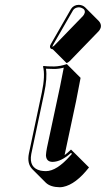

<svg xmlns="http://www.w3.org/2000/svg" viewBox="-20 -703 436 791"><path d="M304.2 -683.1Q320.8 -682.6 331.1 -672.4L387.7 -615.7Q397.5 -604.5 395.5 -591.3Q392.6 -580.6 385.3 -573.2L267.6 -451.7Q259.8 -444.3 253.9 -443.4L197.3 -500Q191.9 -500.5 188.5 -503.4Q185.1 -507.8 186 -513.2Q187 -517.1 190.4 -522.9L272.5 -666Q283.2 -682.6 304.2 -683.1ZM152.3 -321.8Q167 -391.6 157.2 -429.2L159.7 -431.2Q171.4 -429.2 203.1 -429.2Q228.5 -429.7 255.4 -439L312 -382.3Q312 -381.3 293.5 -286.6L246.1 -64Q258.8 -73.2 272.5 -86.9L290 -69.8L346.7 -13.2Q292 56.6 240.2 66.9Q232.4 68.4 226.1 68.4Q188 67.9 168.9 49.8L112.3 -6.8Q90.8 -29.8 99.1 -70.8ZM162.1 -319.8 108.9 -68.8Q98.1 -11.2 147.5 0Q158.2 2 169.4 2Q213.4 2 269.5 -61.5Q273.4 -65.9 276.4 -69.3L272.5 -73.2Q232.4 -36.6 196.8 -36.1Q171.4 -36.1 169.4 -61.5Q169.4 -63.5 169.4 -64.5Q169.9 -75.2 173.3 -93.3L227.1 -345.2Q232.4 -370.1 242.7 -424.3Q222.2 -418.9 203.1 -418.9Q187.5 -418.9 169.4 -419.9Q175.3 -382.3 162.1 -319.8ZM304.2 -672.9Q288.6 -671.9 281.2 -661.1L198.7 -518.1Q196.8 -513.7 195.8 -510.7Q195.8 -510.7 195.8 -510.3H196.8Q200.2 -512.2 203.6 -515.1L321.8 -637.2Q326.7 -642.6 329.1 -650.4Q332 -665 314.9 -670.9Q309.6 -672.9 304.2 -672.9Z"/></svg>

Font: Linux Biolinum Shadow O
Style: Italic
Weight: 400
Italic angle: -12°
Designer: Philipp H. Poll
Foundry: Philipp H. Poll
Version: Version 0.6.2